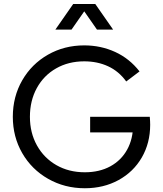

<svg xmlns="http://www.w3.org/2000/svg" viewBox="-20 -954 838 987"><path d="M45.9 -353.5Q45.9 -457 94.2 -541Q142.6 -625 226.6 -672.9Q310.5 -720.7 413.1 -720.7Q498 -720.7 571.8 -687Q645.5 -653.3 697.3 -586.9L628.9 -535.2Q590.8 -587.9 535.6 -613.3Q480.5 -638.7 413.1 -638.7Q332 -638.7 268.6 -602.5Q205.1 -566.4 169.4 -501.5Q133.8 -436.5 133.8 -353.5Q133.8 -271.5 169.9 -206.5Q206.1 -141.6 270 -105Q334 -68.4 416 -68.4Q491.2 -68.4 547.4 -99.1Q603.5 -129.9 633.8 -185.1Q664.1 -240.2 664.1 -312.5L698.2 -273.4H443.4V-353.5H750Q752 -330.1 752 -312.5Q752 -218.8 709 -144.5Q666 -70.3 589.4 -28.3Q512.7 13.7 416 13.7Q312.5 13.7 227.5 -34.7Q142.6 -83 94.2 -167Q45.9 -251 45.9 -353.5ZM356.4 -933.6H439.5L347.7 -801.8H264.6ZM386.7 -933.6H469.7L561.5 -801.8H478.5Z"/></svg>

Font: Wanted Sans Variable
Style: Regular
Weight: 400
Designer: Original Design by Kil Hyung-jin and Kang Hanbin, Wanted Lab, Inc; Hangeul from Source Han Sans by Jang Soo-young and Ka
Foundry: Wanted Lab, Inc.
Version: Version 1.003;Glyphs 3.2 (3227)